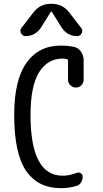

<svg xmlns="http://www.w3.org/2000/svg" viewBox="-20 -980 540 1010"><path d="M299.8 9.8Q179.7 9.8 117.2 -81.5Q54.7 -172.9 54.7 -375Q54.7 -558.6 119.1 -649.4Q183.6 -740.2 299.8 -740.2Q334 -740.2 365.2 -734.4Q389.6 -730.5 404.8 -710Q419.9 -689.5 419.9 -663.1V-560.5Q419.9 -543.9 408.2 -531.7Q396.5 -519.5 379.4 -519.5Q362.3 -519.5 350.1 -531.7Q337.9 -543.9 337.9 -560.5V-660.2Q337.9 -668 329.1 -669.9Q315.4 -671.9 309.6 -671.9Q230.5 -671.9 185.5 -599.6Q140.6 -527.3 140.6 -375Q140.6 -55.7 309.6 -55.7Q345.7 -55.7 381.8 -70.3Q392.6 -75.2 403.8 -69.3Q415 -63.5 415 -50.8Q415 -34.2 406.2 -20Q397.5 -5.9 381.8 -2Q343.8 9.8 299.8 9.8ZM343.8 -915 407.2 -833Q417 -820.3 409.7 -805.2Q402.3 -790 385.7 -790Q334 -790 303.7 -835.9L252 -918.9Q252 -919.9 250 -919.9Q248 -919.9 248 -918.9L196.3 -835.9Q166 -790 114.3 -790Q98.6 -790 90.8 -805.2Q83 -820.3 92.8 -833L156.2 -915Q191.4 -960 247.1 -960H252.9Q308.6 -960 343.8 -915Z"/></svg>

Font: Rounded Mgen+ 1mn regular
Style: Regular
Weight: 400
Designer: [Source Han Sans]
Ryoko NISHIZUKA  (kana & ideographs); Paul D. Hunt (Latin, Greek & Cyrillic); Wenlong ZHANG  (bopomofo
Version: Version 1.059.20150602